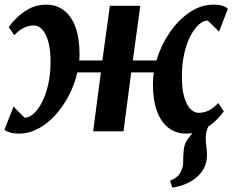

<svg xmlns="http://www.w3.org/2000/svg" viewBox="-24 -578 1024 845"><path d="M734 247.5 724.5 217Q746.5 208.5 758.2 196.8Q770 185 776 168Q782.5 152.5 782.2 132.5Q782 112.5 784 90.5Q785.5 55 803 33.2Q820.5 11.5 834 -6.5L910 -49Q895 -30 888 -9.8Q881 10.5 881.5 34Q881.5 48 884.2 67.5Q887 87 887 105Q887 136 873.8 161.8Q860.5 187.5 835 207.5Q814.5 223 789.2 233.2Q764 243.5 734 247.5ZM59.5 10Q36.5 10 21.2 5.5Q6 1 -4.5 -7L35.5 -109Q40 -104.5 46.2 -98Q52.5 -91.5 59.8 -84.5Q67 -77.5 73.5 -71Q80 -64.5 84.5 -60Q104 -60 123.8 -77.5Q143.5 -95 160.5 -127.5Q177.5 -160 188 -205.8Q198.5 -251.5 198.5 -307.5Q198.5 -360.5 188.2 -395.8Q178 -431 161.5 -448.5Q145 -466 125 -466Q101 -466 80 -455.2Q59 -444.5 39 -423L14.5 -458.5Q23.5 -472.5 46 -496Q68.5 -519.5 102.5 -538.5Q136.5 -557.5 180 -557.5Q224.5 -557.5 257.2 -532.5Q290 -507.5 308 -459Q326 -410.5 326 -340Q326 -333 325.8 -325.8Q325.5 -318.5 324.5 -312H426.5L459.5 -552.5H593.5L560.5 -312H664.5Q683.5 -377 721.5 -433Q759.5 -489 809.5 -523.2Q859.5 -557.5 916 -557.5Q938.5 -557.5 953.8 -553Q969 -548.5 979 -539.5L940 -438.5Q935 -443 928.8 -449.5Q922.5 -456 915.2 -463Q908 -470 901.5 -476.5Q895 -483 890 -487.5Q871 -487.5 851.2 -470Q831.5 -452.5 814.2 -419.8Q797 -387 786.8 -341.5Q776.5 -296 776.5 -240Q776.5 -187.5 786.5 -152Q796.5 -116.5 813.5 -99Q830.5 -81.5 850.5 -81.5Q875 -81.5 895.8 -92.2Q916.5 -103 936.5 -124.5L961 -88Q952 -74.5 929.2 -51Q906.5 -27.5 872.8 -8.8Q839 10 795.5 10Q750.5 10 717.5 -15.2Q684.5 -40.5 666.8 -89.2Q649 -138 649 -208Q649 -220.5 650 -233.5Q651 -246.5 653 -259.5H553.5L519.5 0H386L420 -259.5H316.5Q304.5 -207 279.5 -158.5Q254.5 -110 220 -72Q185.5 -34 144.5 -12Q103.5 10 59.5 10Z"/></svg>

Font: Merriweather 24pt
Style: Bold Italic
Weight: 700
Italic angle: -7.8°
Designer: Eben Sorkin
Foundry: Eben Sorkin
Version: Version 2.101